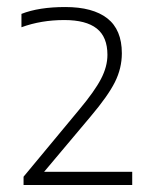

<svg xmlns="http://www.w3.org/2000/svg" viewBox="-20 -458 436 546"><path d="M356 30.5V68H47V44.5L205.5 -146.5Q249 -198.5 267.2 -233.5Q285.5 -268.5 285.5 -302Q285.5 -353 255 -377Q224.5 -401 163 -401Q97 -401 41 -380.5V-418.5Q90.5 -438 165.5 -438Q244 -438 285.2 -405.8Q326.5 -373.5 326.5 -306.5Q326.5 -264 306.8 -224.5Q287 -185 237.5 -126.5L105.5 30.5Z"/></svg>

Font: Encode Sans Semi Expanded ExLight
Style: Regular
Weight: 275
Width: 6
Designer: Multiple Designers
Foundry: Impallari Type
Version: Version 2.000